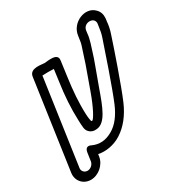

<svg xmlns="http://www.w3.org/2000/svg" viewBox="-199 -708 927 1005"><g transform="rotate(-30 264.5 -205.5)"><path d="M35 97 109 -419C119 -419 130 -420 144 -420C158 -420 171 -419 178 -419L168 -344C157 -269 152 -195 155 -120C157 -84 155 -62 172 -47C184 -35 199 -32 215 -34C270 -38 299 -117 333 -213C367 -307 389 -364 395 -386C405 -419 421 -460 423 -494L425 -508C430 -552 499 -553 495 -510L493 -497C490 -475 487 -455 480 -435C461 -378 392 -174 360 -99C336 -43 306 -5 270 16C226 42 187 43 149 26C149 26 117 6 111 49L104 97C101 115 84 131 65 131C46 131 32 115 35 97ZM154 97 156 83C197 92 249 84 292 57C341 26 379 -23 406 -86C439 -162 508 -364 528 -426C536 -449 541 -473 543 -498L545 -512C547 -536 541 -555 526 -570C479 -620 384 -580 375 -506L373 -493C371 -482 371 -471 365 -452C337 -365 338 -366 286 -223C255 -136 228 -91 218 -84C214 -84 212 -84 211 -85C210 -90 206 -104 205 -130C202 -200 208 -273 218 -344L231 -440C238 -486 169 -470 151 -470C133 -470 69 -486 62 -440L-15 97C-22 143 11 181 57 181C103 181 147 143 154 97Z"/></g></svg>

Font: AppleStorm
Style: XbdOutIta
Weight: 800
Foundry: Cannot Into Space Fonts
Version: Version 1.01